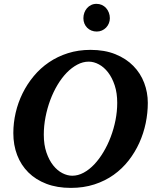

<svg xmlns="http://www.w3.org/2000/svg" viewBox="-20 -941 792 978"><path d="M577.1 -417Q577.1 -467.3 564.2 -506.3Q551.3 -545.4 530.5 -572.3Q509.8 -599.1 483.9 -613Q458 -627 432.1 -627Q402.3 -627 373.8 -611.8Q345.2 -596.7 319.8 -570.6Q294.4 -544.4 272.9 -508.5Q251.5 -472.7 236.1 -431.4Q220.7 -390.1 211.9 -345Q203.1 -299.8 203.1 -254.9Q203.1 -203.1 216.6 -164.1Q230 -125 251 -98.6Q272 -72.3 297.6 -59.1Q323.2 -45.9 348.1 -45.9Q377.4 -45.9 406 -61.3Q434.6 -76.7 460 -103.5Q485.4 -130.4 506.8 -166.3Q528.3 -202.1 543.9 -243.4Q559.6 -284.7 568.4 -329.1Q577.1 -373.5 577.1 -417ZM732.9 -417Q732.9 -365.7 722.2 -313.7Q711.4 -261.7 689.7 -213.6Q668 -165.5 635.3 -123.5Q602.5 -81.5 559.1 -50.5Q515.6 -19.5 460.9 -1.7Q406.2 16.1 340.8 16.1Q271 16.1 216.6 -4.6Q162.1 -25.4 124.5 -62.7Q86.9 -100.1 67.4 -151.1Q47.9 -202.1 47.9 -263.2Q47.9 -314.9 59.8 -366.7Q71.8 -418.5 95 -465.6Q118.2 -512.7 151.9 -553.2Q185.5 -593.8 229.2 -623.5Q272.9 -653.3 326.2 -670.2Q379.4 -687 440.9 -687Q513.2 -687 567.9 -664.8Q622.6 -642.6 659.2 -605.2Q695.8 -567.9 714.4 -519Q732.9 -470.2 732.9 -417ZM539.6 -848.1Q539.6 -834.5 534.4 -822Q529.3 -809.6 520.3 -800.3Q511.2 -791 499 -785.6Q486.8 -780.3 472.7 -780.3Q458 -780.3 445.6 -785.4Q433.1 -790.5 424.1 -799.6Q415 -808.6 409.9 -821Q404.8 -833.5 404.8 -848.1Q404.8 -863.3 409.7 -876.5Q414.6 -889.6 423.3 -899.7Q432.1 -909.7 444.3 -915.5Q456.5 -921.4 471.7 -921.4Q486.3 -921.4 498.8 -915.8Q511.2 -910.2 520.3 -900.1Q529.3 -890.1 534.4 -876.7Q539.6 -863.3 539.6 -848.1Z"/></svg>

Font: Charis SIL Afr
Style: Bold Italic
Weight: 700
Italic angle: -11°
Foundry: SIL International
Version: Version 5.000